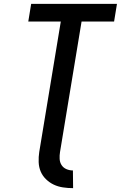

<svg xmlns="http://www.w3.org/2000/svg" viewBox="-20 -755 640 998"><path d="M360 223Q333 223 307 219Q281 215 259 204.5Q237 194 219 176.5Q201 159 191.5 136.5Q182 114 181 87.5Q180 61 184 35L296 -643H127L142 -735H588L573 -643H404L292 35Q289 53 290 71Q291 89 300 103Q309 117 325 124Q341 131 359 131Z"/></svg>

Font: Iosevka Aile Semibold
Style: Italic
Weight: 600
Italic angle: -9°
Designer: Belleve Invis
Foundry: Belleve Invis
Version: Version 31.1.0; ttfautohint (v1.8.4)